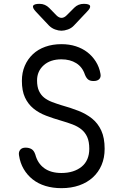

<svg xmlns="http://www.w3.org/2000/svg" viewBox="-20 -970 640 1000"><path d="M422 -582Q409 -621 377 -641Q345 -661 300 -661Q242 -661 207.5 -630Q173 -599 173 -551Q173 -518 183 -496.5Q193 -475 210 -461.5Q227 -448 250.5 -439Q274 -430 300 -422Q347 -409 388 -393Q429 -377 459.5 -352.5Q490 -328 507.5 -290Q525 -252 525 -195Q525 -148 509 -110.5Q493 -73 463.5 -46Q434 -19 392.5 -4.5Q351 10 300 10Q255 10 217 -1.5Q179 -13 150.5 -35.5Q122 -58 103.5 -89.5Q85 -121 79 -161Q76 -178 85 -189.5Q94 -201 113 -201Q131 -201 144 -193.5Q157 -186 164 -165Q176 -119 210.5 -94Q245 -69 300 -69Q333 -69 359.5 -77.5Q386 -86 405.5 -102Q425 -118 435 -141.5Q445 -165 445 -195Q445 -233 434 -257Q423 -281 403.5 -296.5Q384 -312 357.5 -322Q331 -332 300 -341Q258 -353 220 -367.5Q182 -382 154 -405Q126 -428 110 -462.5Q94 -497 94 -549Q94 -592 109 -627Q124 -662 151 -687.5Q178 -713 216 -726.5Q254 -740 300 -740Q341 -740 375 -729Q409 -718 435 -698Q461 -678 479 -649.5Q497 -621 503 -587Q507 -569 497.5 -558.5Q488 -548 467 -548Q449 -548 439 -556Q429 -564 422 -582ZM186 -950Q201 -950 213.5 -944.5Q226 -939 236 -929L274 -890Q287 -877 300.5 -877Q314 -877 327 -890L367 -930Q377 -940 389.5 -945Q402 -950 416 -950Q445 -950 449 -939.5Q453 -929 433 -909L365 -837Q352 -823 333.5 -816.5Q315 -810 300 -810Q285 -810 267 -816.5Q249 -823 235 -837L168 -908Q148 -929 152.5 -939.5Q157 -950 186 -950Z"/></svg>

Font: Maple Mono Light
Style: Regular
Weight: 300
Monospace: yes
Designer: subframe7536
Version: Version 7.000